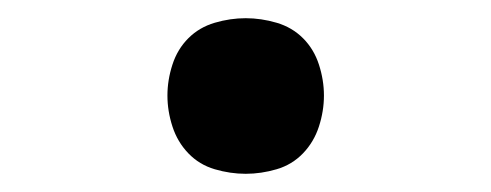

<svg xmlns="http://www.w3.org/2000/svg" viewBox="-20 -183 540 211"><path d="M250 8Q233 8 216 3Q199 -2 187 -14.5Q175 -27 169.5 -44Q164 -61 164 -78Q164 -95 169.5 -112Q175 -129 187 -141Q199 -153 216 -158Q233 -163 250 -163Q267 -163 284 -158Q301 -153 313 -141Q325 -129 330.5 -112Q336 -95 336 -78Q336 -61 330.5 -44Q325 -27 313 -14.5Q301 -2 284 3Q267 8 250 8Z"/></svg>

Font: Iosevka Custom Medium
Style: Regular
Weight: 500
Monospace: yes
Designer: Belleve Invis
Foundry: Belleve Invis
Version: Version 32.5.0; ttfautohint (v1.8.4)